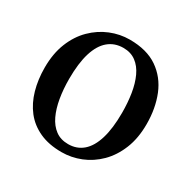

<svg xmlns="http://www.w3.org/2000/svg" viewBox="-130 -676 813 816"><g transform="rotate(30 276.0 -268.0)"><path d="M28.5 -265Q28.5 -334 49.8 -386.8Q71 -439.5 107.5 -475.5Q144 -511.5 189.5 -530Q235 -548.5 283 -548.5Q367 -548.5 420.2 -511.8Q473.5 -475 498.8 -412.5Q524 -350 524 -272.5Q524 -203.5 502.5 -150.5Q481 -97.5 444.8 -61.5Q408.5 -25.5 363 -7.2Q317.5 11 269.5 11Q207 11 161.2 -10Q115.5 -31 86.2 -68.5Q57 -106 42.8 -156.2Q28.5 -206.5 28.5 -265ZM277 -32.5Q319 -32.5 348.8 -58Q378.5 -83.5 394 -134.8Q409.5 -186 409.5 -262.5Q409.5 -312 402.5 -355.8Q395.5 -399.5 380 -433Q364.5 -466.5 339 -485.5Q313.5 -504.5 277 -504.5Q234.5 -504.5 204.2 -479.2Q174 -454 158.2 -403Q142.5 -352 142.5 -275Q142.5 -225 150 -181Q157.5 -137 173.2 -103.8Q189 -70.5 214.5 -51.5Q240 -32.5 277 -32.5Z"/></g></svg>

Font: Merriweather 72pt
Style: Regular
Weight: 400
Version: Version 2.100